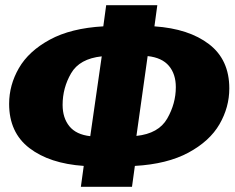

<svg xmlns="http://www.w3.org/2000/svg" viewBox="-20 -716 899 736"><path d="M497 -80 486 0H290L301 -80Q170 -89 92.5 -148.5Q15 -208 15 -318Q15 -390 52.5 -455Q90 -520 171 -564Q252 -608 376 -615L387 -696H583L572 -615Q704 -606 781.5 -546.5Q859 -487 859 -377Q859 -305 821.5 -240Q784 -175 702.5 -131Q621 -87 497 -80ZM654 -382Q654 -432 627.5 -463.5Q601 -495 546 -501L503 -195Q588 -204 621 -261.5Q654 -319 654 -382ZM326 -194 370 -500Q285 -491 252.5 -435Q220 -379 220 -314Q220 -264 246 -232Q272 -200 326 -194Z"/></svg>

Font: Fira Sans Black
Style: Italic
Weight: 900
Italic angle: -8°
Designer: Carrois Corporate & Edenspiekermann AG
Foundry: Carrois Corporate GbR & Edenspiekermann AG
Version: Version 4.203